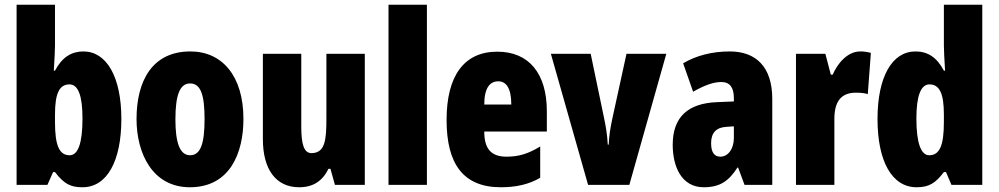

<svg xmlns="http://www.w3.org/2000/svg" viewBox="-20 -780 4214 810"><path d="M212 -588V-760H50V0H180L204 -54H212C251 -3 279 10 328 10C432 10 492 -101 492 -278C492 -455 430 -563 332 -563C282 -563 242 -539 212 -482H207C210 -532 212 -567 212 -588ZM273 -424C310 -424 328 -376 328 -280C328 -175 309 -125 274 -125C230 -125 212 -166 212 -265V-297C212 -385 230 -424 273 -424Z M1007 -278C1007 -460 917 -563 783 -563C621 -563 556 -437 556 -278C556 -132 624 10 781 10C951 10 1007 -136 1007 -278ZM720 -276C720 -380 739 -428 782 -428C827 -428 843 -379 843 -278C843 -176 827 -125 782 -125C739 -125 720 -177 720 -276Z M1519 -553H1357V-280C1357 -191 1352 -134 1294 -134C1262 -134 1251 -172 1251 -246V-553H1089V-193C1089 -64 1145 10 1242 10C1301 10 1340 -16 1366 -68H1374L1393 0H1519Z M1781 0V-760H1619V0Z M2078 -562C1937 -562 1864 -459 1864 -274C1864 -90 1933 10 2093 10C2157 10 2211 -2 2259 -30V-162C2208 -131 2168 -119 2117 -119C2053 -119 2023 -151 2023 -225H2287V-310C2287 -472 2210 -562 2078 -562ZM2082 -437C2115 -437 2137 -409 2137 -339H2023C2023 -411 2048 -437 2082 -437Z M2461 0H2635L2791 -553H2623L2564 -283C2555 -242 2549 -204 2548 -170H2544C2542 -211 2536 -246 2528 -284L2472 -553H2304Z M3059 -563C2983 -563 2916 -545 2862 -513L2904 -393C2953 -421 2991 -434 3023 -434C3059 -434 3076 -411 3076 -366V-352L3004 -349C2883 -344 2818 -287 2818 -169C2818 -79 2854 10 2949 10C3018 10 3055 -17 3091 -73H3094L3121 0H3238V-363C3238 -498 3169 -563 3059 -563ZM3046 -245 3076 -247V-198C3076 -151 3051 -119 3019 -119C2993 -119 2980 -138 2980 -176C2980 -220 3002 -243 3046 -245Z M3609 -563C3554 -563 3512 -510 3493 -465H3485L3462 -553H3338V0H3500V-278C3500 -350 3527 -389 3591 -389C3612 -389 3628 -387 3641 -383L3654 -557C3634 -562 3622 -563 3609 -563Z M3847 10C3900 10 3927 -8 3962 -54H3971L3994 0H4124V-760H3962V-588C3962 -567 3964 -532 3967 -482H3962C3932 -539 3893 -563 3842 -563C3743 -563 3682 -455 3682 -278C3682 -101 3742 10 3847 10ZM3900 -125C3866 -125 3846 -175 3846 -280C3846 -376 3865 -424 3901 -424C3944 -424 3962 -385 3962 -297V-265C3962 -166 3944 -125 3900 -125Z"/></svg>

Font: Noto Sans Telugu ExtraCondensed Black
Style: Regular
Weight: 900
Width: 2
Designer: Jelle Bosma - Monotype Design Team
Foundry: Monotype Imaging Inc.
Version: Version 2.005